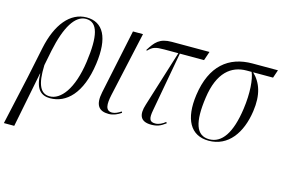

<svg xmlns="http://www.w3.org/2000/svg" viewBox="-143 -763 1792 1219"><g transform="rotate(15 753.0 -154.0)"><path d="M-44 238H24L96 -125H98C99 -18 143 10 198 10C303 10 397 -75 425 -277C450 -455 399 -546 291 -546C183 -546 103 -448 69 -285L27 -83ZM192 -1C133 -1 104 -53 109 -184L129 -284C163 -447 218 -536 289 -536C368 -536 387 -447 363 -274C337 -88 264 -1 192 -1Z M583 10C613 10 642 -3 664 -19L660 -27C640 -14 621 -4 602 -4C556 -4 556 -48 569 -110L663 -536H597L508 -112C490 -25 518 10 583 10Z M861 6C897 6 921 -2 955 -28L950 -36C932 -21 909 -8 884 -8C846 -8 839 -29 850 -87L921 -477H1080L1100 -536H853C772 -536 746 -503 709 -444L714 -441C743 -471 760 -477 820 -477H911L796 -108C773 -37 789 6 861 6Z M1240 10C1368 10 1445 -97 1466 -245C1482 -356 1456 -431 1401 -483H1532L1550 -536H1383C1227 -536 1118 -449 1090 -251C1067 -88 1120 10 1240 10ZM1241 0C1155 0 1128 -83 1152 -250C1176 -420 1258 -483 1359 -483H1391C1410 -442 1418 -350 1403 -244C1380 -79 1324 0 1241 0Z"/></g></svg>

Font: Noto Serif Display Condensed Light
Style: Italic
Weight: 300
Width: 3
Italic angle: -12°
Designer: Monotype Design Team
Foundry: Monotype Imaging Inc.
Version: Version 2.009